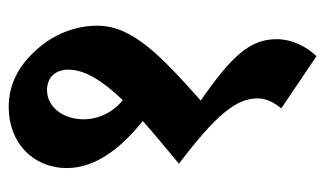

<svg xmlns="http://www.w3.org/2000/svg" viewBox="-173 -500 747 441"><g transform="rotate(-90 200.5 -279.5)"><path d="M292 74C313 52 331 19 331 -18C331 -79 292 -121 190 -192C290 -281 362 -348 362 -429C362 -481 342 -531 305 -571C270 -610 227 -633 175 -633C94 -633 35 -578 35 -499C35 -433 82 -374 143 -325C114 -299 81 -272 45 -242C157 -157 195 -110 195 -62C195 -41 186 -24 172 -7ZM147 -461C147 -509 176 -545 214 -545C243 -545 261 -526 261 -496C261 -457 234 -416 191 -371C162 -394 147 -428 147 -461Z"/></g></svg>

Font: Noto Serif Devanagari Condensed ExtraBold
Style: Regular
Weight: 800
Width: 3
Designer: Universal Thirst, Indian Type Foundry and the Monotype Design Team
Foundry: Monotype Imaging Inc.
Version: Version 2.004